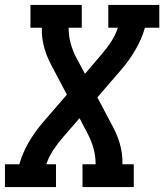

<svg xmlns="http://www.w3.org/2000/svg" viewBox="-27 -755 663 775"><path d="M-7 0V-92H51Q64 -138 89.5 -181.5Q115 -225 148 -263L243 -373L186 -481Q176 -499 167.5 -518Q159 -537 153 -557.5Q147 -578 144 -599.5Q141 -621 142 -643H96V-735H303V-643H250Q250 -611 258 -581Q266 -551 280 -524L316 -457L380 -532Q402 -557 420.5 -585Q439 -613 449 -643H410V-735H616V-643H558Q545 -597 519.5 -553.5Q494 -510 461 -472L366 -362L423 -254Q433 -236 441.5 -217Q450 -198 456 -177.5Q462 -157 465 -135.5Q468 -114 467 -92H513V0H306V-92H359Q359 -124 351 -154Q343 -184 329 -211L294 -278L229 -203Q207 -178 188.5 -150Q170 -122 160 -92H199V0Z"/></svg>

Font: Iosevka Curly Slab SmBdEx
Style: Italic
Weight: 600
Width: 7
Italic angle: -9°
Monospace: yes
Designer: Belleve Invis
Foundry: Belleve Invis
Version: Version 11.1.0; ttfautohint (v1.8.3)